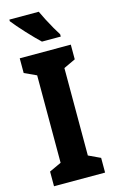

<svg xmlns="http://www.w3.org/2000/svg" viewBox="-139 -983 617 1035"><g transform="rotate(-15 169.5 -465.0)"><path d="M312 0H27V-82L94 -113V-601L27 -632V-714H312V-632L246 -601V-113L312 -82ZM191 -930Q200 -910 215 -881Q230 -852 245.5 -825Q261 -798 271 -783V-770H166Q154 -781 134.5 -801Q115 -821 94 -843.5Q73 -866 55 -887Q37 -908 27 -921V-930Z"/></g></svg>

Font: Noto Sans Ethiopic ExtraCondensed ExtraBold
Style: Regular
Weight: 800
Width: 2
Designer: Monotype Design Team
Foundry: Monotype Imaging Inc.
Version: Version 2.102; ttfautohint (v1.8.4.7-5d5b)